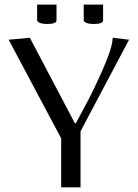

<svg xmlns="http://www.w3.org/2000/svg" viewBox="-20 -803 590 823"><path d="M338.9 -783.2H421.9V-715.8Q421.9 -700.2 380.9 -700.2Q362.8 -700.2 350.8 -704.8Q338.9 -709.5 338.9 -715.8ZM139.2 -783.2H222.2V-715.8Q222.2 -700.2 181.2 -700.2Q163.1 -700.2 151.1 -704.8Q139.2 -709.5 139.2 -715.8ZM17.1 -632.8 107.9 -641.1 300.8 -274.9H305.2L347.2 -353Q381.8 -417 422.4 -509.5Q462.9 -602.1 462.9 -641.1L533.2 -632.8L325.2 -240.2V0H242.2V-210Z"/></svg>

Font: Resagokr
Style: Regular
Weight: 500
Designer: gluk
Foundry: gluk
Version: Version 0.95